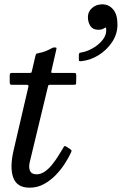

<svg xmlns="http://www.w3.org/2000/svg" viewBox="-20 -858 564 890"><path d="M36.5 -520H116.5Q125 -520 126 -522.5Q127 -525 128.5 -531.5L144 -598Q146.5 -608 149 -609.2Q151.5 -610.5 162 -612.5Q177 -615 191 -620.8Q205 -626.5 214 -631.5Q221 -635.5 224.2 -636.8Q227.5 -638 234 -638Q240.5 -638 241.5 -636.2Q242.5 -634.5 241 -628.5L218.5 -530Q217 -523.5 217.5 -521.8Q218 -520 226 -520H319.5Q330 -520 331.8 -517.5Q333.5 -515 333.5 -503.5L333 -479Q333 -468.5 331.5 -466.8Q330 -465 320 -465H212.5Q205.5 -465 204.5 -463.2Q203.5 -461.5 202 -455.5L118 -107Q112 -82 119.2 -66Q126.5 -50 149.5 -50Q169.5 -50 187.8 -62.8Q206 -75.5 221.2 -94.5Q236.5 -113.5 248.5 -132.5Q260.5 -151.5 268 -164Q272 -171 276 -177.5Q280 -184 288 -178L305.5 -166.5Q311.5 -162 311.8 -159.8Q312 -157.5 307.5 -147.5Q297.5 -126 280 -98.8Q262.5 -71.5 238 -46.2Q213.5 -21 183.2 -4.5Q153 12 117.5 12Q58.5 12 41.5 -34.5Q24.5 -81 43 -161L111 -453.5Q113 -461 111 -463Q109 -465 100 -465H34.5Q28 -465 26.5 -468.5Q25 -472 25 -479V-505Q25 -513.5 26.8 -516.8Q28.5 -520 36.5 -520ZM387.5 -779Q387.5 -804 406.8 -821Q426 -838 454.5 -838Q484 -838 504.2 -814.8Q524.5 -791.5 524.5 -744Q524.5 -700.5 499.8 -663.2Q475 -626 436.8 -602.2Q398.5 -578.5 357 -574.5Q351.5 -574 348.5 -574.8Q345.5 -575.5 345.5 -582V-603.5Q345.5 -610.5 349 -612.5Q352.5 -614.5 358 -615Q381 -618.5 408.8 -633.8Q436.5 -649 455.8 -673Q475 -697 472 -725.5Q471.5 -731.5 468.2 -730Q465 -728.5 461 -726Q451.5 -720 435.5 -720Q411 -720 399.2 -737.2Q387.5 -754.5 387.5 -779Z"/></svg>

Font: Besley
Style: Italic
Weight: 400
Italic angle: -13°
Designer: Owen Earl
Foundry: indestructible type*
Version: Version 4.000; ttfautohint (v1.8.4.7-5d5b)